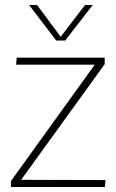

<svg xmlns="http://www.w3.org/2000/svg" viewBox="-20 -752 468 772"><path d="M24 -24 361 -492H45L47 -520H401V-494L65 -29L404 -28L402 0H24ZM206 -589 97 -732H129L224 -604L322 -732H353L242 -589Z"/></svg>

Font: Murecho ExtraLight
Style: Regular
Weight: 200
Designer: Neil Summerour
Foundry: Positype
Version: Version 1.010; ttfautohint (v1.8.3)